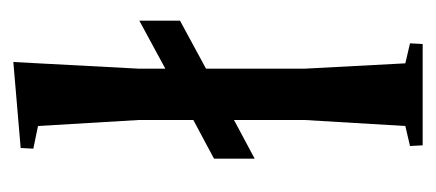

<svg xmlns="http://www.w3.org/2000/svg" viewBox="-203 -451 654 288"><g transform="rotate(-90 124.0 -307.0)"><path d="M46 -603 175 -614 165 -426V-386L237 -425V-364L165 -325V-177L173 -26L203 -19L202 0H50L49 -19L79 -26L88 -177V-283L30 -252V-313L88 -344V-426L79 -577L45 -584Z"/></g></svg>

Font: Balthazar
Style: Regular
Weight: 400
Designer: Dario Manuel Muhafara
Foundry: Dario Manuel Muhafara
Version: Version 1.000